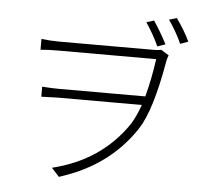

<svg xmlns="http://www.w3.org/2000/svg" viewBox="-60 -917 1119 1039"><g transform="rotate(5 500.0 -397.0)"><path d="M809.6 -705.1 766.6 -690.4Q741.2 -748 696.3 -815.4L737.3 -828.1Q778.3 -766.6 809.6 -705.1ZM235.4 -669.9H746.1Q775.4 -669.9 790 -673.8L832 -647.5Q825.2 -630.9 822.3 -615.2Q775.4 -343.8 707 -239.3Q589.8 -61.5 386.7 26.4Q344.7 43.9 297.9 59.6L255.9 13.7Q519.5 -50.8 661.1 -259.8Q687.5 -301.8 710.9 -367.2H250Q244.1 -367.2 165 -364.3V-418.9Q218.8 -415 249 -415H725.6Q752 -513.7 766.6 -621.1H235.4Q177.7 -621.1 138.7 -617.2V-675.8Q191.4 -669.9 235.4 -669.9ZM817.4 -839.8 858.4 -852.5Q902.3 -792 931.6 -730.5L888.7 -714.8Q860.4 -778.3 817.4 -839.8Z"/></g></svg>

Font: Taipei Sans TC Beta Light
Style: Regular
Weight: 300
Designer: JT Foundry
Foundry: JT Foundry
Version: Version 1.000